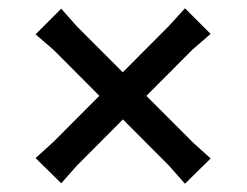

<svg xmlns="http://www.w3.org/2000/svg" viewBox="-20 -585 596 464"><path d="M128 -142 66 -203 109 -242 388 -522 427 -565 489 -503 445 -465 166 -185ZM489 -202 427 -141 389 -184 110 -464 66 -502 128 -564 166 -521 446 -241Z"/></svg>

Font: AR One Sans Medium
Style: Regular
Weight: 500
Designer: Niteesh Yadav
Foundry: Niteesh Yadav
Version: Version 1.001;gftools[0.9.33]